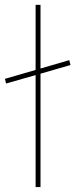

<svg xmlns="http://www.w3.org/2000/svg" viewBox="-20 -762 307 782"><path d="M145 0H125V-456.1L4.9 -421.9L0 -440.9L125 -477.1V-742.2H145V-482.9L262.2 -517.1L267.1 -497.1L145 -461.9Z"/></svg>

Font: Montserrat-Hairline
Style: Regular
Weight: 250
Designer: Julieta Ulanovsky
Foundry: Julieta Ulanovsky
Version: Version 1.000;PS 002.000;hotconv 1.0.70;makeotf.lib2.5.58329